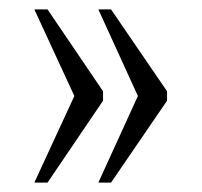

<svg xmlns="http://www.w3.org/2000/svg" viewBox="-20 -474 429 408"><path d="M189 -86H216L335 -260V-280L216 -454H189L273 -270ZM53 -86H81L199 -260V-280L81 -454H53L138 -270Z"/></svg>

Font: Noto Serif Lao ExtraCondensed Light
Style: Regular
Weight: 300
Width: 2
Designer: Monotype Design Team
Foundry: Monotype Imaging Inc.
Version: Version 2.003